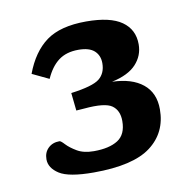

<svg xmlns="http://www.w3.org/2000/svg" viewBox="-54 -769 502 499"><g transform="rotate(-10 197.0 -520.0)"><path d="M155.5 -325Q90 -325 65 -341Q40 -357 40 -380Q40 -398 51.5 -409.2Q63 -420.5 81.5 -420.5Q85 -420.5 94.5 -410.2Q104 -400 121.2 -389.8Q138.5 -379.5 165.5 -379.5Q206 -379.5 228.8 -394Q251.5 -408.5 251.5 -444Q251.5 -472 233.2 -485Q215 -498 160 -493L138.5 -491.5L133.5 -538.5Q191 -546 208.8 -560.2Q226.5 -574.5 226.5 -601Q226.5 -621.5 213 -633.8Q199.5 -646 171 -646Q139 -646 118.5 -630.5Q98 -615 84.5 -584.5L40.5 -605.5Q61 -660.5 98.2 -687.8Q135.5 -715 203.5 -715Q267 -715 297.5 -693.5Q328 -672 328 -633Q328 -603 307.5 -580.8Q287 -558.5 243 -549Q295 -547.5 324 -524Q353 -500.5 353 -457Q353 -395.5 306.2 -360.2Q259.5 -325 155.5 -325Z"/></g></svg>

Font: Newsreader 6pt Medium
Style: Regular
Weight: 500
Designer: Hugues Gentile
Foundry: Production Type
Version: Version 1.003; ttfautohint (v1.8.3)